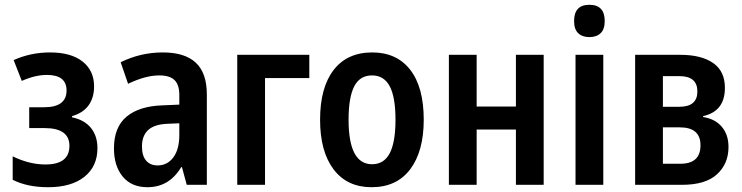

<svg xmlns="http://www.w3.org/2000/svg" viewBox="-20 -772 3098 802"><path d="M181 10Q94 10 33 -21V-119Q102 -85 170 -85Q270 -85 270 -163Q270 -237 166 -237H102V-324H164Q258 -324 258 -394Q258 -459 176 -459Q127 -459 71 -434L37 -521Q108 -553 189 -553Q277 -553 325 -515Q373 -477 373 -411Q373 -364 350 -332Q327 -300 281 -287V-282Q333 -271 360 -237.5Q387 -204 387 -153Q387 -77 332.5 -33.5Q278 10 181 10Z M596 10Q529 10 492.5 -34.5Q456 -79 456 -152Q456 -241 509 -285Q562 -329 660 -332L729 -335V-376Q729 -418 709 -437.5Q689 -457 645 -457Q588 -457 515 -422L484 -512Q567 -553 660 -553Q752 -553 798 -510Q844 -467 844 -377V0H760L740 -74H737Q687 10 596 10ZM638 -81Q679 -81 704 -114.5Q729 -148 729 -208V-257L681 -255Q625 -253 599 -229Q573 -205 573 -160Q573 -121 590.5 -101Q608 -81 638 -81Z M971 0V-543H1272V-446H1087V0Z M1532 10Q1430 10 1373.5 -64.5Q1317 -139 1317 -272Q1317 -406 1373.5 -479.5Q1430 -553 1535 -553Q1637 -553 1693.5 -480.5Q1750 -408 1750 -272Q1750 -140 1693.5 -65Q1637 10 1532 10ZM1534 -86Q1584 -86 1608 -132Q1632 -178 1632 -272Q1632 -366 1608 -411.5Q1584 -457 1534 -457Q1483 -457 1459.5 -411Q1436 -365 1436 -272Q1436 -86 1534 -86Z M1855 0V-543H1971V-327H2135V-543H2251V0H2135V-231H1971V0Z M2442 -617Q2412 -617 2395 -633.5Q2378 -650 2378 -684Q2378 -752 2442 -752Q2506 -752 2506 -684Q2506 -650 2489 -633.5Q2472 -617 2442 -617ZM2384 0V-543H2500V0Z M2633 0V-543H2822Q2909 -543 2958.5 -509Q3008 -475 3008 -405Q3008 -307 2917 -287V-283Q2966 -276 2994.5 -243Q3023 -210 3023 -158Q3023 -88 2975 -44Q2927 0 2829 0ZM2749 -326H2818Q2893 -326 2893 -390Q2893 -454 2818 -454H2749ZM2749 -88H2822Q2906 -88 2906 -165Q2906 -240 2820 -240H2749Z"/></svg>

Font: Noto Sans Condensed SemiBold
Style: Regular
Weight: 600
Width: 3
Designer: Monotype Design Team
Foundry: Monotype Imaging Inc.
Version: Version 2.013; ttfautohint (v1.8.4.7-5d5b)